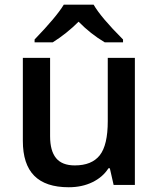

<svg xmlns="http://www.w3.org/2000/svg" viewBox="-20 -786 675 816"><path d="M77.1 0ZM462.9 0 446.8 -70.8H440.9Q417 -33.2 372.8 -11.7Q328.6 9.8 272 9.8Q173.8 9.8 125.5 -39.1Q77.1 -87.9 77.1 -187V-540H192.9V-207Q192.9 -145 218.3 -114Q243.7 -83 297.9 -83Q370.1 -83 404.1 -126.2Q438 -169.4 438 -271V-540H553.2V0ZM425.3 -606Q365.2 -641.6 314 -693.8Q263.7 -643.6 204.1 -606H127V-618.2Q220.2 -714.8 251 -766.1H377.9Q408.7 -712.4 502.9 -618.2V-606Z"/></svg>

Font: Open Sans Semibold
Style: Regular
Weight: 600
Foundry: Ascender Corporation
Version: Version 1.10; ttfautohint (v1.5.65-e2d9)